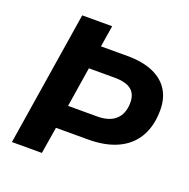

<svg xmlns="http://www.w3.org/2000/svg" viewBox="-126 -825 930 946"><g transform="rotate(20 339.0 -352.5)"><path d="M35 0 147 -705H304L286 -593H425Q506 -593 561 -568.5Q616 -544 643 -498.5Q670 -453 668 -388Q666 -309 632.5 -253.5Q599 -198 536 -169Q473 -140 382 -140H215L192 0ZM234 -262H387Q449 -262 482 -291.5Q515 -321 517 -377Q518 -426 489.5 -448.5Q461 -471 402 -471H267Z"/></g></svg>

Font: Nunito Sans 11pt ExtraBold
Style: Italic
Weight: 800
Italic angle: -9°
Version: Version 3.101;gftools[0.9.27]